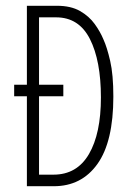

<svg xmlns="http://www.w3.org/2000/svg" viewBox="-20 -643 440 664"><path d="M73 1V-310H29V-350H73V-623H177Q225 -623 256.5 -605Q288 -587 307.5 -560Q327 -533 338 -506Q350 -480 361 -432.5Q372 -385 372 -309Q372 -153 317 -76Q262 1 166 1ZM115 -39H165Q246 -39 287.5 -110Q329 -181 329 -306Q329 -433 291 -508Q253 -583 174 -583H115V-350H199V-310H115Z"/></svg>

Font: Inconsolata Condensed Light
Style: Regular
Weight: 300
Width: 3
Monospace: yes
Designer: Raph Levien, Cyreal, Brenton Simpson
Foundry: Raph Levien, Cyreal, Google
Version: Version 3.001; ttfautohint (v1.8.2.53-6de2)